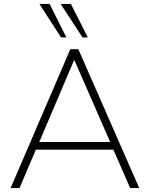

<svg xmlns="http://www.w3.org/2000/svg" viewBox="-20 -955 761 975"><path d="M34 0 337 -705H378L687 0H641L552 -204L575 -195H138L166 -204L79 0ZM356 -649 177 -228 155 -234H558L542 -228L358 -649ZM399 -765 288 -935H340L426 -765ZM290 -765 180 -935H232L317 -765Z"/></svg>

Font: Mulish ExtraLight ExtraLight
Style: Regular
Weight: 250
Version: Version 3.603